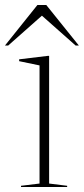

<svg xmlns="http://www.w3.org/2000/svg" viewBox="-60 -752 337 772"><path d="M137.5 -527.5V-14L210 -5V0H24.5V-5L99 -14V-489L17 -506V-513.5L133.5 -527.5ZM-40 -569 90.5 -732H126L257 -569H244L108.5 -689L-27 -569Z"/></svg>

Font: Newsreader Display ExtraLight
Style: Regular
Weight: 275
Designer: Hugues Gentile
Foundry: Production Type
Version: Version 1.002